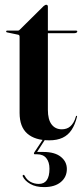

<svg xmlns="http://www.w3.org/2000/svg" viewBox="-20 -564 342 784"><path d="M53 -422.5 10 -431.5Q7 -432 6 -433.2Q5 -434.5 5 -436Q5 -437 6 -438Q7 -439 8.5 -439H52Q55.5 -439 57.8 -440.2Q60 -441.5 62 -444L158 -539Q161 -541.5 163.8 -543Q166.5 -544.5 169 -544.5Q172 -544.5 173.8 -542.5Q175.5 -540.5 175.5 -537V-115.5Q175.5 -75.5 190.8 -55.8Q206 -36 232.5 -36Q242 -36 250.8 -38.8Q259.5 -41.5 266.8 -47.8Q274 -54 280 -64Q286 -74 290 -88.5Q291 -91.5 293.2 -91.2Q295.5 -91 294.5 -87.5Q286.5 -55 272.2 -33.5Q258 -12 235.5 -1.5Q213 9 181 9Q123 9 91.5 -18.5Q60 -46 60 -103V-413Q60 -417.5 58.5 -419.8Q57 -422 53 -422.5ZM138.5 -428.5 142 -439H291Q293.5 -439 294.5 -438.2Q295.5 -437.5 295.5 -435.5Q295.5 -432.5 292.2 -430.5Q289 -428.5 283 -428.5ZM160 -2H169L129.5 59.5L127.5 56.5Q134 56.5 139.8 56.5Q145.5 56.5 157.5 56.5Q203.5 56.5 228.2 76.2Q253 96 253 126Q253 159 228.2 179.5Q203.5 200 160 200Q126 200 103.8 187.2Q81.5 174.5 73 156.5Q72 154.5 72.5 153Q73 151.5 74.5 151Q76.5 149 78 150.2Q79.5 151.5 81 154Q89.5 170.5 105 178.8Q120.5 187 138.5 187Q182 187 182 125Q182 98 169.2 82Q156.5 66 131.5 66H122.5Q119.5 66 118.8 64Q118 62 119.5 59Z"/></svg>

Font: Fraunces 120pt SemiBold
Style: Regular
Weight: 600
Version: Version 1.000;[b76b70a41]